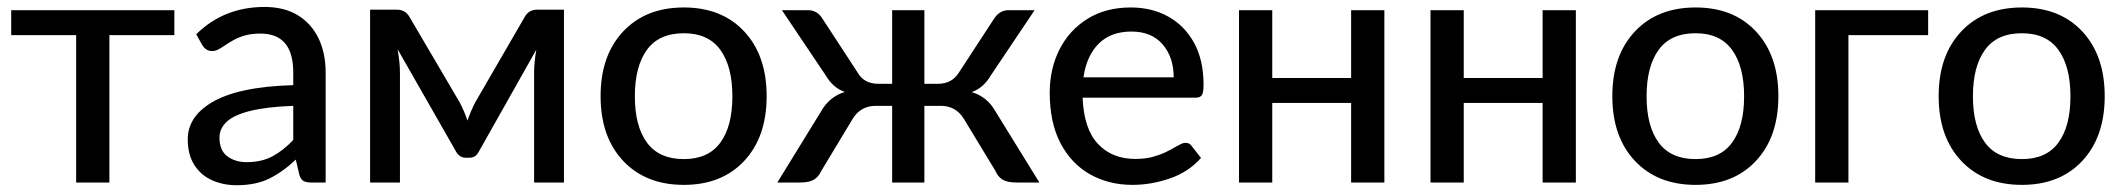

<svg xmlns="http://www.w3.org/2000/svg" viewBox="-20 -538 6264 566"><path d="M302.5 0H204.5V-434.5H13V-508H494V-434.5H302.5Z M677.5 8Q637.5 8 604.8 -6.8Q572 -21.5 552.8 -51.8Q533.5 -82 533.5 -127.5Q533.5 -193 602.5 -235Q680.5 -282.5 844.5 -287V-324Q844.5 -439 748 -439Q721.5 -439 702.2 -433.5Q683 -428 668.8 -420Q654.5 -412 643.5 -404.5Q632.5 -397 623.5 -392.2Q614.5 -387.5 605 -387.5Q587 -387.5 576 -405.5L558.5 -437Q640 -517.5 760 -517.5Q818 -517.5 858 -493Q898 -468.5 919 -425Q940 -381.5 940 -324V0H896.5Q882 0 874.2 -4.8Q866.5 -9.5 862.5 -22.5L852 -67.5Q814 -31.5 774.2 -11.8Q734.5 8 677.5 8ZM707 -60Q751.5 -60 783.8 -77.5Q816 -95 844.5 -125.5V-226Q765.5 -223 717.5 -211Q669.5 -199 648.2 -179Q627 -159 627 -132.5Q627 -94.5 650.2 -77.2Q673.5 -60 707 -60Z M1642.5 0H1554.5V-324Q1554.5 -353.5 1561 -391.5L1391.5 -91Q1382.5 -73 1363.5 -73H1353Q1334.5 -73 1324.5 -91L1152 -393Q1159 -354 1159 -324V0H1071V-509.5H1150Q1175 -509.5 1187.5 -487.5L1335.5 -235.5Q1348.5 -211 1358 -182.5Q1368 -211 1380.5 -235.5L1526.5 -487.5Q1538.5 -509.5 1563.5 -509.5H1642.5Z M1996 7Q1883.5 7 1817 -63.8Q1750.5 -134.5 1750.5 -254.5Q1750.5 -374.5 1817 -445.2Q1883.5 -516 1996 -516Q2108 -516 2174 -445.2Q2240 -374.5 2240 -254.5Q2240 -134.5 2174 -63.8Q2108 7 1996 7ZM1996 -69Q2068 -69 2103.5 -117.5Q2139 -166 2139 -254Q2139 -342 2103.5 -391Q2068 -440 1996 -440Q1922.5 -440 1887 -391Q1851.5 -342 1851.5 -254Q1851.5 -166 1887.2 -117.5Q1923 -69 1996 -69Z M3044 0H2976.5Q2950 0 2936 -8.2Q2922 -16.5 2914.5 -34L2821.5 -187.5Q2798 -226 2753 -226H2705V0H2610V-226H2562Q2517 -226 2493.5 -187.5L2401 -34Q2393 -16.5 2379 -8.2Q2365 0 2339 0H2271.5L2401 -210.5Q2425 -253 2470.5 -267Q2435.5 -279 2414 -316L2285 -508H2362Q2390 -508 2405.5 -481.5L2508 -324.5Q2527 -291 2569 -291H2610V-508H2705V-291H2745Q2786.5 -291 2807 -324.5L2909.5 -481.5Q2926 -508 2953.5 -508H3030L2901 -316Q2879 -278.5 2844.5 -266.5Q2890 -253 2914 -210.5Z M3318.5 7Q3248.5 7 3193.2 -24.2Q3138 -55.5 3106.2 -116Q3074.5 -176.5 3074.5 -264.5Q3074.5 -335 3103.2 -392Q3132 -449 3185.8 -482.5Q3239.5 -516 3313.5 -516Q3375.5 -516 3423.8 -489.2Q3472 -462.5 3500 -411.8Q3528 -361 3528 -288Q3528 -265.5 3523 -257.8Q3518 -250 3504.5 -250H3171.5Q3175 -158.5 3216.5 -114Q3258 -69.5 3327 -69.5Q3355.5 -69.5 3377 -75.2Q3398.5 -81 3415 -88.8Q3431.5 -96.5 3443.5 -104Q3453 -109.5 3460.8 -113.2Q3468.5 -117 3474.5 -117Q3486.5 -117 3492.5 -108L3520.5 -72.5Q3484 -31 3428.8 -12Q3373.5 7 3318.5 7ZM3440 -310Q3440 -369 3407.5 -407Q3375 -445 3315.5 -445Q3254.5 -445 3218.8 -409.2Q3183 -373.5 3174 -310Z M4061 0H3963V-234.5H3730.5V0H3632.5V-508H3730.5V-308H3963V-508H4061Z M4625.5 0H4527.5V-234.5H4295V0H4197V-508H4295V-308H4527.5V-508H4625.5Z M4978.5 7Q4866 7 4799.5 -63.8Q4733 -134.5 4733 -254.5Q4733 -374.5 4799.5 -445.2Q4866 -516 4978.5 -516Q5090.5 -516 5156.5 -445.2Q5222.5 -374.5 5222.5 -254.5Q5222.5 -134.5 5156.5 -63.8Q5090.5 7 4978.5 7ZM4978.5 -69Q5050.5 -69 5086 -117.5Q5121.5 -166 5121.5 -254Q5121.5 -342 5086 -391Q5050.5 -440 4978.5 -440Q4905 -440 4869.5 -391Q4834 -342 4834 -254Q4834 -166 4869.8 -117.5Q4905.5 -69 4978.5 -69Z M5429 0H5331V-508H5664V-434.5H5429Z M5940.5 7Q5828 7 5761.5 -63.8Q5695 -134.5 5695 -254.5Q5695 -374.5 5761.5 -445.2Q5828 -516 5940.5 -516Q6052.5 -516 6118.5 -445.2Q6184.5 -374.5 6184.5 -254.5Q6184.5 -134.5 6118.5 -63.8Q6052.5 7 5940.5 7ZM5940.5 -69Q6012.5 -69 6048 -117.5Q6083.5 -166 6083.5 -254Q6083.5 -342 6048 -391Q6012.5 -440 5940.5 -440Q5867 -440 5831.5 -391Q5796 -342 5796 -254Q5796 -166 5831.8 -117.5Q5867.5 -69 5940.5 -69Z"/></svg>

Font: Verano Sans Medium
Style: Regular
Weight: 500
Designer: Lukasz Dziedzic with Adam Twardoch and Botio Nikoltchev
Foundry: tyPoland Lukasz Dziedzic
Version: Version 3.001;December 28, 2019;FontCreator 12.0.0.2547 64-b